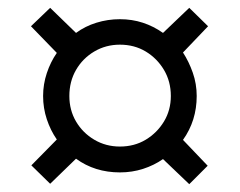

<svg xmlns="http://www.w3.org/2000/svg" viewBox="-20 -598 612 490"><path d="M90 -353Q90 -383 99.5 -411.5Q109 -440 125 -463L59 -531L108 -578L174 -514Q197 -531 226 -540Q255 -549 286 -549Q317 -549 344.5 -540Q372 -531 396 -514L463 -578L511 -531L447 -464Q462 -441 472 -412.5Q482 -384 482 -353Q482 -290 447 -241L510 -175L463 -128L396 -192Q373 -176 345 -167Q317 -158 286 -158Q222 -158 174 -193L108 -129L60 -176L125 -242Q109 -265 99.5 -293.5Q90 -322 90 -353ZM157 -353Q157 -317 174 -288Q191 -259 220.5 -241.5Q250 -224 286 -224Q323 -224 352 -241.5Q381 -259 398.5 -288Q416 -317 416 -353Q416 -390 398.5 -419.5Q381 -449 352 -466.5Q323 -484 286 -484Q250 -484 220.5 -466.5Q191 -449 174 -419.5Q157 -390 157 -353Z"/></svg>

Font: Noto Sans IKEA
Style: Regular
Weight: 400
Designer: Monotype Design Team
Foundry: Monotype Imaging Inc.
Version: Version 2.001